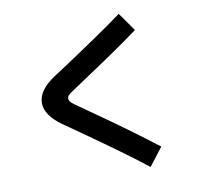

<svg xmlns="http://www.w3.org/2000/svg" viewBox="-94 -915 1188 1108"><g transform="rotate(-10 500.0 -361.0)"><path d="M781 -15 700 90Q662 60 618.5 27.5Q575 -5 527.5 -39.5Q480 -74 431.5 -108.5Q383 -143 334.5 -177Q286 -211 240 -243Q194 -276 170 -310.5Q146 -345 146 -381Q146 -419 170.5 -453.5Q195 -488 243 -520Q282 -545 325 -573.5Q368 -602 413 -632.5Q458 -663 503.5 -693.5Q549 -724 591.5 -754Q634 -784 672 -812L748 -704Q710 -676 667 -645.5Q624 -615 579 -584.5Q534 -554 490 -524.5Q446 -495 404.5 -467.5Q363 -440 328 -416Q312 -406 306 -398.5Q300 -391 300 -381Q300 -372 305.5 -364Q311 -356 326 -345Q369 -315 415.5 -282Q462 -249 510.5 -215Q559 -181 606.5 -146Q654 -111 698.5 -78Q743 -45 781 -15Z"/></g></svg>

Font: Murecho Thin SemiBold
Style: Regular
Weight: 600
Version: Version 1.010